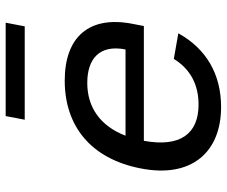

<svg xmlns="http://www.w3.org/2000/svg" viewBox="-80 -688 780 660"><g transform="rotate(-90 310.0 -358.0)"><path d="M61 -264C26.5 -88 118.5 12 272 12C385 12 472.5 -39 525.5 -135L437.5 -150.5C401.5 -92 347 -65.5 280.5 -65.5C180 -65.5 133 -128.5 156 -253.5H550.5L558 -292C587.5 -442.5 512 -525.5 363 -525.5C208.5 -525.5 94.5 -437.5 61 -264ZM562 -728.5H241L228.5 -663H549.5ZM173.5 -316.5C207 -403.5 271 -448 355 -448C435.5 -448 488 -408 470 -316.5Z"/></g></svg>

Font: Monaspace Neon
Style: Italic
Weight: 400
Italic angle: -11°
Designer: Riley Cran & the Lettermatic Team
Foundry: Lettermatic
Version: Version 1.200 (Monaspace Neon)